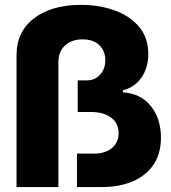

<svg xmlns="http://www.w3.org/2000/svg" viewBox="-20 -757 694 777"><path d="M46.9 0V-533.7Q46.9 -628.9 117.9 -683.1Q189 -737.3 308.1 -737.3Q381.3 -737.3 443.4 -715.1Q505.4 -692.9 542.7 -648.7Q580.1 -604.5 580.1 -538.1Q580.1 -483.4 553 -443.8Q525.9 -404.3 477.5 -391.6V-383.3Q549.3 -378.9 590.3 -327.9Q631.3 -276.9 631.3 -200.2Q631.3 -134.8 600.8 -90.1Q570.3 -45.4 516.4 -22.7Q462.4 0 392.1 0H291.5V-135.3H360.4Q406.2 -135.3 433.1 -158Q460 -180.7 460 -218.8Q460 -257.8 429.9 -280.8Q399.9 -303.7 348.6 -303.7H294.4V-431.6H330.1Q364.7 -431.6 385.5 -455.3Q406.2 -479 406.2 -513.2Q406.2 -550.3 382.1 -574Q357.9 -597.7 314 -597.7Q269.5 -597.7 242.9 -572.8Q216.3 -547.9 216.3 -505.4V0Z"/></svg>

Font: Inter Display ExtraBold
Style: Regular
Weight: 800
Designer: Rasmus Andersson
Foundry: rsms
Version: Version 4.000;git-a52131595